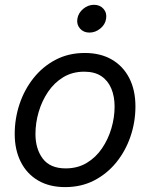

<svg xmlns="http://www.w3.org/2000/svg" viewBox="-20 -764 623 796"><path d="M250 11.7Q185.1 11.7 138.2 -15.6Q91.3 -43 66.2 -92.8Q41 -142.6 41 -208.5Q41 -272.5 61 -332.5Q81.1 -392.6 119.1 -440.4Q157.2 -488.3 210.9 -516.4Q264.6 -544.4 331.5 -544.4Q396.5 -544.4 443.6 -517.1Q490.7 -489.7 516.1 -439.9Q541.5 -390.1 541.5 -322.8Q541.5 -258.3 521 -198.2Q500.5 -138.2 462.2 -90.8Q423.8 -43.5 370.4 -15.9Q316.9 11.7 250 11.7ZM252.4 -65.9Q301.8 -65.9 339.6 -88.6Q377.4 -111.3 403.1 -149.2Q428.7 -187 441.9 -232.2Q455.1 -277.3 455.1 -322.3Q455.1 -364.3 441.4 -397Q427.7 -429.7 400.1 -448.2Q372.6 -466.8 329.1 -466.8Q280.3 -466.8 242.7 -444.1Q205.1 -421.4 179.4 -383.5Q153.8 -345.7 140.4 -300Q127 -254.4 127 -208.5Q127 -146.5 157.5 -106.2Q188 -65.9 252.4 -65.9ZM350.6 -628.9Q326.2 -628.9 311.5 -645.8Q296.9 -662.6 300.8 -686.5Q304.7 -710.4 325 -727.3Q345.2 -744.1 369.6 -744.1Q394.5 -744.1 409.2 -727.3Q423.8 -710.4 419.9 -686.5Q416.5 -662.6 396 -645.8Q375.5 -628.9 350.6 -628.9Z"/></svg>

Font: Inter 20pt
Style: Italic
Weight: 400
Italic angle: -9.3988°
Version: Version 4.001;git-66647c0bb